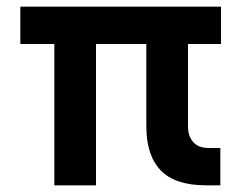

<svg xmlns="http://www.w3.org/2000/svg" viewBox="-20 -556 711 576"><path d="M599 0Q505 0 462 -45Q419 -90 419 -177V-424H268V0H143V-424H41V-536H643V-424H544V-177Q544 -147 560 -129.5Q576 -112 605 -112H641V0Z"/></svg>

Font: Geist
Style: Bold
Weight: 400
Designer: Basement.studio, Andrés Briganti, Mateo Zaragoza
Foundry: Basement.studio, Vercel, Andrés Briganti, Guido Ferreyra, Mateo Zaragoza
Version: Version 1.401